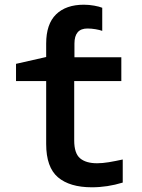

<svg xmlns="http://www.w3.org/2000/svg" viewBox="-20 -785 603 815"><path d="M370 10Q276 10 226 -32.5Q176 -75 176 -174V-441H48V-514L176 -543V-600Q176 -683 218 -724Q260 -765 336 -765Q358 -765 380 -761Q402 -757 414 -752V-654Q403 -658 385.5 -661Q368 -664 351 -664Q296 -664 296 -600V-542H495V-441H295V-189Q295 -134 320 -113Q345 -92 392 -92Q415 -92 442 -96.5Q469 -101 501 -108V-10Q436 10 370 10Z"/></svg>

Font: Noto Sans Mono SemiCondensed SemiBold
Style: Regular
Weight: 600
Width: 4
Designer: Monotype Design Team
Foundry: Monotype Imaging Inc.
Version: Version 2.014; ttfautohint (v1.8.4.7-5d5b)